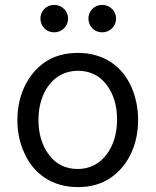

<svg xmlns="http://www.w3.org/2000/svg" viewBox="-20 -757 635 784"><path d="M397 -625C429 -625 454 -650 454 -681C454 -712 429 -737 397 -737C365 -737 341 -712 341 -681C341 -650 365 -625 397 -625ZM201 -625C233 -625 258 -650 258 -681C258 -712 233 -737 201 -737C169 -737 145 -712 145 -681C145 -650 169 -625 201 -625ZM298 7C351 7 396 -6 433 -32C507 -83 544 -172 544 -267C544 -314 535 -359 517 -401C480 -485 405 -541 298 -541C245 -541 200 -528 163 -503C89 -451 51 -363 51 -267C51 -219 60 -174 79 -133C116 -49 191 7 298 7ZM298 -67C248 -67 209 -86 180 -125C151 -163 137 -211 137 -268C137 -378 197 -468 298 -468C347 -468 386 -449 415 -411C444 -373 458 -325 458 -268C458 -157 397 -67 298 -67Z"/></svg>

Font: Be Vietnam
Style: Regular
Weight: 400
Designer: Gabriel Lam
Foundry: TypeRant
Version: Version 4.000